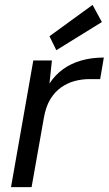

<svg xmlns="http://www.w3.org/2000/svg" viewBox="-20 -764 444 784"><path d="M25 0 116 -517H192L182 -423Q205 -458 237.5 -481.5Q270 -505 312 -517Q354 -529 404 -529L389 -441H346Q314 -441 284.5 -433Q255 -425 229.5 -407Q204 -389 185.5 -359Q167 -329 159 -282L109 0ZM210 -559 182 -616 358 -744 396 -674Z"/></svg>

Font: DM Sans 11pt
Style: Italic
Weight: 400
Italic angle: -10°
Version: Version 4.004;gftools[0.9.30]